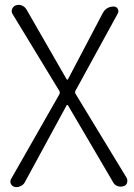

<svg xmlns="http://www.w3.org/2000/svg" viewBox="-20 -558 549 787"><path d="M82 188.5Q76.2 200.2 63.5 205.1Q56.6 209 47.9 209Q43.9 209 39.1 208Q29.3 205.1 24.4 195.3Q22.5 190.4 22.5 186.5Q22.5 180.7 25.4 175.8L223.6 -171.9Q226.6 -177.7 223.6 -184.6L31.2 -501Q25.4 -510.7 29.8 -521.5Q34.2 -532.2 44.9 -536.1Q50.8 -538.1 56.6 -538.1Q63.5 -538.1 70.3 -535.2Q82 -530.3 88.9 -518.6L252.9 -233.4Q253.9 -231.4 255.9 -231.4Q257.8 -231.4 258.8 -233.4L400.4 -502.9Q415 -531.2 446.3 -531.2Q457 -531.2 462.4 -522Q467.8 -512.7 462.9 -502.9L289.1 -185.5Q286.1 -178.7 290 -172.9L499 170.9Q502 176.8 502 182.6Q502 186.5 501 191.4Q497.1 202.1 486.3 205.1Q473.6 209 461.4 204.6Q449.2 200.2 443.4 188.5L258.8 -126Q257.8 -127.9 255.9 -127.9Q253.9 -127.9 252.9 -126Z"/></svg>

Font: Gen Jyuu Gothic Light
Style: Regular
Weight: 200
Designer: [Source Han Sans]
Ryoko NISHIZUKA  (kana & ideographs); Paul D. Hunt (Latin, Greek & Cyrillic); Wenlong ZHANG  (bopomofo
Version: Version 1.002.20150607